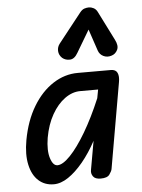

<svg xmlns="http://www.w3.org/2000/svg" viewBox="-56 -844 661 896"><g transform="rotate(-5 274.5 -396.0)"><path d="M160 7.5Q117.5 7.5 88.5 -18.8Q59.5 -45 48.8 -93.8Q38 -142.5 50 -209Q66.5 -299 105.8 -364.2Q145 -429.5 199.8 -465Q254.5 -500.5 316 -500.5H471.5Q494 -500.5 501.5 -484.2Q509 -468 504 -441L434 -39.5Q432 -29.5 421.5 -14.8Q411 0 380 0Q354 0 344.5 -13.8Q335 -27.5 338 -43L362 -178.5Q332.5 -123.5 297.8 -81.5Q263 -39.5 228 -16Q193 7.5 160 7.5ZM184.5 -79.5Q209.5 -79.5 245 -116.5Q280.5 -153.5 320 -220.2Q359.5 -287 396.5 -375L404 -415H320.5Q283 -415 248 -389.8Q213 -364.5 187 -318.8Q161 -273 150 -211Q140.5 -152 152 -115.8Q163.5 -79.5 184.5 -79.5ZM480 -567Q460 -560.5 442.2 -569Q424.5 -577.5 418 -596.5L384 -697.5L322.5 -594Q307 -566.5 285.8 -565.5Q264.5 -564.5 249.5 -577Q234.5 -591 233.5 -610.2Q232.5 -629.5 245 -645L352.5 -781Q362.5 -793.5 373.2 -797Q384 -800.5 394.5 -800.5Q405 -800.5 416.2 -794.8Q427.5 -789 434 -776L502.5 -639.5Q517.5 -610.5 508.2 -591.5Q499 -572.5 480 -567Z"/></g></svg>

Font: Edu AU VIC WA NT Pre Medium
Style: Regular
Weight: 500
Designer: Tina and Corey Anderson, Eben Sorkin, Mirko Velimirovic
Foundry: Google for Education
Version: Version 1.001